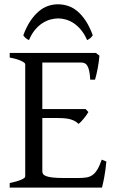

<svg xmlns="http://www.w3.org/2000/svg" viewBox="-20 -857 536 877"><path d="M465.8 -119.1Q461.9 -77.1 455.8 -45.7Q449.7 -14.2 445.8 0H24.4V-21Q57.6 -27.8 76.4 -35.9Q95.2 -43.9 95.2 -50.8V-564Q95.2 -569.8 77.4 -578.6Q59.6 -587.4 24.4 -594.2V-615.2H418L434.1 -603Q433.1 -590.3 431.2 -575.2Q429.2 -560.1 426.3 -544.9Q423.3 -529.8 420.2 -516.1Q417 -502.4 414.1 -493.2H392.1Q391.1 -515.6 387.9 -530.8Q384.8 -545.9 379.9 -554.9Q375 -564 367.9 -567.6Q360.8 -571.3 352.1 -571.3H173.3V-358.9H371.1L383.8 -345.2Q379.9 -338.4 374.3 -330.6Q368.7 -322.8 362.5 -315.2Q356.4 -307.6 350.3 -301.3Q344.2 -294.9 338.9 -291Q331.5 -298.3 323 -303.2Q314.5 -308.1 303.5 -311.5Q292.5 -314.9 277.6 -316.4Q262.7 -317.9 242.2 -317.9H173.3V-75.2Q173.3 -67.9 176.8 -62.3Q180.2 -56.6 190.9 -52.5Q201.7 -48.3 221.2 -46.1Q240.7 -43.9 272.9 -43.9H335.9Q358.4 -43.9 374.3 -46.4Q390.1 -48.8 402.3 -57.4Q414.6 -65.9 424.6 -82.5Q434.6 -99.1 444.8 -127.9ZM86.4 -695.8Q101.1 -735.4 119.4 -762.2Q137.7 -789.1 158 -805.9Q178.2 -822.8 200.2 -830.1Q222.2 -837.4 244.1 -837.4Q268.1 -837.4 290.5 -830.1Q313 -822.8 333.3 -805.9Q353.5 -789.1 371.3 -762.2Q389.2 -735.4 403.8 -695.8Q397.9 -687 392.1 -682.4Q386.2 -677.7 377.9 -673.8Q365.7 -701.7 349.9 -720.7Q334 -739.7 316.4 -751.2Q298.8 -762.7 280.5 -767.8Q262.2 -772.9 246.1 -772.9Q229 -772.9 210.2 -767.8Q191.4 -762.7 173.6 -751.2Q155.8 -739.7 139.9 -720.7Q124 -701.7 112.3 -673.8Q104 -677.7 98.1 -682.4Q92.3 -687 86.4 -695.8Z"/></svg>

Font: Gentium Plus Afr
Style: Regular
Weight: 400
Designer: J. Victor Gaultney, Annie Olsen, Iska Routamaa, Becca Hirsbrunner
Foundry: SIL International
Version: Version 5.000